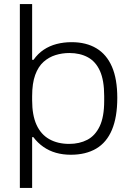

<svg xmlns="http://www.w3.org/2000/svg" viewBox="-20 -744 645 938"><path d="M77 174V-724H137V-452H144Q165 -482 193.5 -501Q222 -520 256.5 -529Q291 -538 330 -538Q401 -538 451 -508Q501 -478 527 -418Q553 -358 553 -266Q553 -172 527 -110Q501 -48 450 -18Q399 12 326 12Q287 12 253.5 2.5Q220 -7 192 -26.5Q164 -46 143 -74H137V174ZM318 -41Q368 -41 406.5 -61Q445 -81 467 -127Q489 -173 489 -251V-275Q489 -351 468.5 -397Q448 -443 409.5 -464Q371 -485 319 -485Q284 -485 251.5 -475Q219 -465 193 -442Q167 -419 152 -378Q137 -337 137 -274V-254Q137 -181 158.5 -134Q180 -87 221 -64Q262 -41 318 -41Z"/></svg>

Font: Archivo SemiExpanded ExtraLight
Style: Regular
Weight: 250
Width: 6
Designer: Hector Gatti
Foundry: Omnibus-Type
Version: Version 2.001